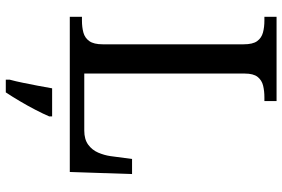

<svg xmlns="http://www.w3.org/2000/svg" viewBox="-176 -578 975 663"><g transform="rotate(90 311.5 -246.5)"><path d="M38 0V-42H51Q74 -42 92.5 -47Q111 -52 122 -67.5Q133 -83 133 -114V-600Q133 -632 122 -647Q111 -662 92.5 -667Q74 -672 51 -672H38V-714H329V-672H316Q294 -672 275.5 -667.5Q257 -663 245.5 -648.5Q234 -634 234 -604V-50H431Q461 -50 479.5 -63.5Q498 -77 507 -98Q516 -119 519 -140L529 -215H581L574 0ZM255 208Q261 186 266 161Q271 136 276 110.5Q281 85 285 61H382V71Q373 92 359 119Q345 146 329 173Q313 200 299 221H255Z"/></g></svg>

Font: Noto Serif Telugu
Style: Regular
Weight: 400
Designer: Jelle Bosma - Monotype Design Team
Foundry: Monotype Imaging Inc.
Version: Version 2.003